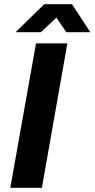

<svg xmlns="http://www.w3.org/2000/svg" viewBox="-20 -892 449 912"><path d="M29 0 151 -686H300L179 0ZM54 -739 190 -872H322L409 -739H295L226 -841L282 -840L174 -739Z"/></svg>

Font: Archivo SemiBold
Style: Bold Italic
Weight: 700
Italic angle: -10°
Version: Version 2.001